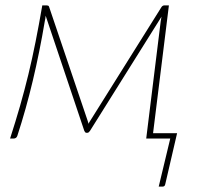

<svg xmlns="http://www.w3.org/2000/svg" viewBox="-20 -516 733 715"><path d="M305.5 -69Q308.5 -60 310 -55Q311 -57.5 312.5 -60.8Q314 -64 316.5 -67L581.5 -490Q586 -496 592.5 -496H609L550 -20H639.5L595.5 169.5Q594 179 585 179H571L614 0H524.5L578.5 -437L581.5 -454L315 -28.5Q313 -26 310.8 -23.8Q308.5 -21.5 305.5 -21.5H301.5Q299 -21.5 297 -23.8Q295 -26 294 -28.5L150 -457.5Q149.5 -452 148.8 -447Q148 -442 147 -438Q127.5 -322 102.2 -215.8Q77 -109.5 44.5 -10Q41 0 30 0H17.5Q38 -63.5 54.8 -122Q71.5 -180.5 85.8 -239.2Q100 -298 112.5 -360.8Q125 -423.5 137.5 -496H153.5Q156.5 -496 159.2 -495Q162 -494 163 -490L305.5 -69Z"/></svg>

Font: Lato Thin
Style: Italic
Weight: 200
Italic angle: -7°
Designer: Lukasz Dziedzic
Foundry: tyPoland Lukasz Dziedzic
Version: Version 2.007; 2014-02-27